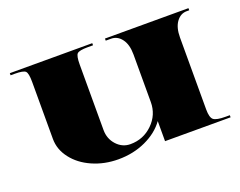

<svg xmlns="http://www.w3.org/2000/svg" viewBox="-81 -598 931 746"><g transform="rotate(-20 384.5 -225.5)"><path d="M83 -393.4Q83 -428.8 74.5 -437.3Q66 -445.8 30.6 -445.8H13.1V-454.5H354V-445.8H332.2Q296.8 -445.8 288.2 -437.3Q279.7 -428.8 279.7 -393.4V-122.4Q279.7 -86.1 303.1 -60.5Q326.5 -35 359.7 -35Q413.5 -35 451.5 -72.1Q489.5 -109.3 489.5 -161.7V-358.4Q489.5 -399.5 472.2 -422.6Q455 -445.8 428.3 -445.8H406.5V-454.5H751.7V-445.8H741.3Q715.5 -445.8 698.6 -422.6Q681.8 -399.5 681.8 -358.4V-61.2Q681.8 -27.1 693.8 -17.9Q705.9 -8.7 743 -8.7H760.5V0H489.5V-83Q461.1 -43.3 409.5 -19.4Q358 4.4 295.9 4.4Q238.2 4.4 189.2 -17.3Q140.3 -38.9 111.7 -76.3Q83 -113.6 83 -157.3Z"/></g></svg>

Font: Wabroye
Style: Medium
Weight: 500
Designer: gluk
Foundry: gluk
Version: Version 0.14